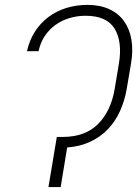

<svg xmlns="http://www.w3.org/2000/svg" viewBox="-20 -757 556 777"><path d="M333.5 -737.2Q384.9 -737.2 422.4 -719.8Q459.9 -702.4 482.2 -671Q504.6 -639.6 511.9 -596.1Q519.2 -552.6 510.3 -500.4L492.9 -397.7Q484.4 -348.4 465.2 -306.5Q446 -264.6 415.8 -233.3Q385.7 -202.1 344.6 -183.1Q303.6 -164.1 251.8 -160.2L225.5 0H176.1L209.9 -202.8H234.7Q326.3 -203.5 377.8 -256Q429.3 -308.6 444.2 -397.7L461.3 -500.4Q475.5 -588.1 444.2 -640.3Q412.3 -693.2 326.3 -693.2Q292.3 -693.2 261 -683.8Q229.8 -674.4 204.4 -656.1Q179 -637.8 161.2 -611.2Q143.5 -584.5 136 -549.7H89.1Q99.1 -594.5 121.6 -629.4Q144.2 -664.4 176.3 -688.4Q208.5 -712.4 248.6 -724.8Q288.7 -737.2 333.5 -737.2Z"/></svg>

Font: Inter P Extra Light
Style: Italic
Weight: 200
Italic angle: 9.39999°
Designer: Rasmus Andersson
Foundry: rsms
Version: Version 3.018;git-588b23468